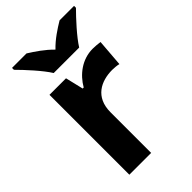

<svg xmlns="http://www.w3.org/2000/svg" viewBox="-231 -847 928 928"><g transform="rotate(-45 233.0 -383.0)"><path d="M167 -606H341C369 -651 430 -717 466 -753V-766H367C332 -745 287 -716 253 -680C218 -716 176 -744 141 -766H42V-753C79 -716 139 -651 167 -606ZM383 -556C310 -556 252 -510 220 -454H213L191 -546H78V0H227V-278C227 -381 301 -417 378 -417C391 -417 412 -415 422 -412L433 -552C421 -554 398 -556 383 -556Z"/></g></svg>

Font: Noto Sans Arabic UI
Style: Bold
Weight: 700
Designer: Monotype Design Team, Nadine Chahine and Nizar Qandah
Foundry: Monotype Imaging Inc.
Version: Version 2.010